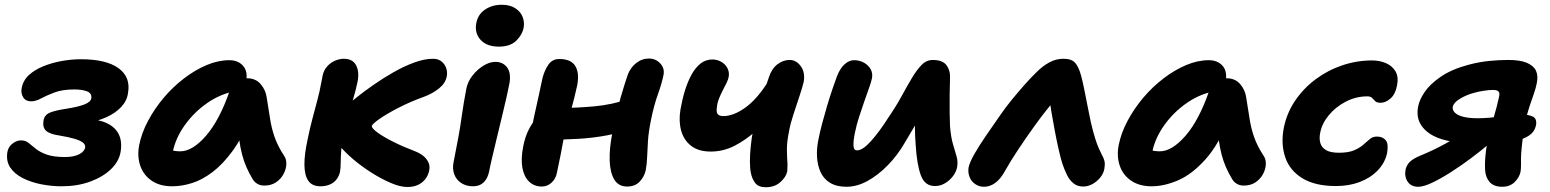

<svg xmlns="http://www.w3.org/2000/svg" viewBox="-20 -773 6515 807"><path d="M239 10Q196 10 153 1.5Q110 -7 75.5 -24.5Q41 -42 23 -69Q5 -96 11 -134Q15 -156 32.5 -169.5Q50 -183 68 -183Q87 -183 100 -172.5Q113 -162 130 -148Q147 -134 176 -123.5Q205 -113 253 -113Q291 -113 313.5 -125Q336 -137 338 -154Q339 -166 327.5 -174.5Q316 -183 292 -190Q268 -197 232 -203Q189 -209 173.5 -223.5Q158 -238 163 -267Q167 -290 189.5 -299.5Q212 -309 259 -316Q310 -324 336 -334.5Q362 -345 364 -361Q366 -381 346 -389Q326 -397 292 -397Q243 -397 209.5 -384.5Q176 -372 153 -359.5Q130 -347 111 -347Q88 -347 77.5 -364Q67 -381 71 -402Q77 -435 101.5 -457.5Q126 -480 162 -494.5Q198 -509 239 -516.5Q280 -524 320 -524Q426 -524 478 -486.5Q530 -449 518 -382Q514 -350 490 -324Q466 -298 427.5 -280.5Q389 -263 339 -255V-274Q393 -272 428.5 -255.5Q464 -239 479 -209Q494 -179 487 -135Q480 -94 446 -61.5Q412 -29 358.5 -9.5Q305 10 239 10Z M703 10Q652 10 617.5 -13.5Q583 -37 569.5 -76.5Q556 -116 565 -163Q575 -214 602.5 -265.5Q630 -317 668.5 -362.5Q707 -408 753.5 -443.5Q800 -479 848.5 -499.5Q897 -520 944 -520Q981 -520 1002 -496Q1023 -472 1014 -428Q1011 -412 1000 -403Q989 -394 975 -391Q909 -380 852.5 -341Q796 -302 757 -247.5Q718 -193 706 -134Q703 -117 702.5 -102.5Q702 -88 706 -66L658 -168Q679 -150 696 -143.5Q713 -137 738 -137Q789 -137 846 -202.5Q903 -268 946 -393Q955 -417 976 -430.5Q997 -444 1019 -444Q1055 -444 1076 -419Q1097 -394 1101 -363Q1109 -315 1115 -275Q1121 -235 1134 -197.5Q1147 -160 1173 -120Q1184 -105 1183.5 -84Q1183 -63 1172 -42Q1161 -21 1140.5 -7Q1120 7 1091 7Q1074 7 1061.5 -0.5Q1049 -8 1042 -20Q1027 -45 1016 -70Q1005 -95 997.5 -123.5Q990 -152 985 -189Q980 -226 977 -274L1031 -278Q998 -194 957.5 -138.5Q917 -83 873.5 -50Q830 -17 787 -3.5Q744 10 703 10Z M1692 13Q1662 13 1621.5 -4.5Q1581 -22 1539.5 -48.5Q1498 -75 1463 -105Q1428 -135 1409 -159Q1394 -178 1386.5 -200Q1379 -222 1384 -245Q1388 -264 1399.5 -284.5Q1411 -305 1433 -325Q1447 -338 1477.5 -362.5Q1508 -387 1548 -415Q1588 -443 1632.5 -468.5Q1677 -494 1720.5 -510Q1764 -526 1800 -526Q1822 -526 1836 -514.5Q1850 -503 1855.5 -486.5Q1861 -470 1858 -453Q1853 -424 1826 -402Q1799 -380 1764 -367Q1703 -345 1653 -319Q1603 -293 1574 -272.5Q1545 -252 1543 -244Q1541 -235 1566 -216.5Q1591 -198 1633 -177Q1675 -156 1725 -137Q1743 -130 1757.5 -119Q1772 -108 1780 -92Q1788 -76 1784 -56Q1780 -36 1767.5 -20Q1755 -4 1736 4.5Q1717 13 1692 13ZM1327 10Q1292 10 1276 -13Q1260 -36 1259.5 -80Q1259 -124 1273 -187Q1282 -232 1293 -273.5Q1304 -315 1314 -352.5Q1324 -390 1329 -419Q1331 -427 1332.5 -436.5Q1334 -446 1336 -455Q1341 -479 1356 -495Q1371 -511 1389.5 -518.5Q1408 -526 1425 -526Q1462 -526 1476.5 -499Q1491 -472 1483 -430Q1476 -396 1465 -359Q1454 -322 1443.5 -287.5Q1433 -253 1427 -225Q1417 -176 1414.5 -143.5Q1412 -111 1412 -89Q1412 -67 1409 -50Q1404 -30 1392.5 -16.5Q1381 -3 1364 3.5Q1347 10 1327 10Z M1968 10Q1940 10 1919 -3.5Q1898 -17 1889.5 -40Q1881 -63 1886 -89Q1899 -154 1907 -198.5Q1915 -243 1919.5 -276Q1924 -309 1929 -338.5Q1934 -368 1940 -400Q1946 -430 1966 -455.5Q1986 -481 2012 -497Q2038 -513 2062 -513Q2094 -513 2111.5 -489.5Q2129 -466 2121 -421Q2117 -401 2109 -364.5Q2101 -328 2090 -283.5Q2079 -239 2068.5 -194.5Q2058 -150 2049 -112.5Q2040 -75 2036 -53Q2030 -23 2013 -6.5Q1996 10 1968 10ZM2077 -577Q2026 -577 2000 -605.5Q1974 -634 1982 -676Q1989 -713 2019 -733Q2049 -753 2089 -753Q2124 -753 2146.5 -738Q2169 -723 2177 -701Q2185 -679 2181 -657Q2176 -628 2150.5 -602.5Q2125 -577 2077 -577Z M2258 11Q2225 11 2203.5 -10Q2182 -31 2175.5 -68.5Q2169 -106 2179 -157Q2187 -198 2202 -227.5Q2217 -257 2234.5 -275.5Q2252 -294 2267 -304Q2279 -312 2295 -315.5Q2311 -319 2327 -319Q2400 -319 2477.5 -326Q2555 -333 2625 -358L2648 -238Q2594 -216 2533.5 -204.5Q2473 -193 2411.5 -189.5Q2350 -186 2292 -186L2210 -213Q2218 -252 2227 -292.5Q2236 -333 2244.5 -371.5Q2253 -410 2260 -444Q2268 -476 2284.5 -500.5Q2301 -525 2331 -525Q2380 -525 2398 -495.5Q2416 -466 2406 -414Q2401 -390 2393.5 -360.5Q2386 -331 2377.5 -300Q2369 -269 2361.5 -241.5Q2354 -214 2350 -195Q2344 -160 2337 -125.5Q2330 -91 2321 -48Q2317 -23 2299 -6Q2281 11 2258 11ZM2616 11Q2579 11 2561.5 -19Q2544 -49 2542.5 -99Q2541 -149 2553 -210Q2572 -306 2589.5 -366Q2607 -426 2619 -460Q2630 -489 2654 -508Q2678 -527 2708 -527Q2736 -527 2755 -506.5Q2774 -486 2769 -459Q2762 -423 2745.5 -377.5Q2729 -332 2716 -268Q2706 -219 2703.5 -181Q2701 -143 2700 -113.5Q2699 -84 2694 -57Q2688 -30 2668.5 -9.5Q2649 11 2616 11Z M2967 -136Q2916 -136 2885 -160Q2854 -184 2843 -224Q2832 -264 2840 -312Q2847 -353 2858.5 -391Q2870 -429 2886.5 -459Q2903 -489 2924.5 -506Q2946 -523 2975 -523Q2994 -523 3011 -513.5Q3028 -504 3037 -487.5Q3046 -471 3043 -451Q3041 -439 3033.5 -424Q3026 -409 3017.5 -392.5Q3009 -376 3002 -358.5Q2995 -341 2993 -321Q2991 -309 2993 -301Q2995 -293 3002 -289Q3009 -285 3020 -285Q3042 -285 3066 -294.5Q3090 -304 3114.5 -322Q3139 -340 3162 -366.5Q3185 -393 3206 -426L3247 -315Q3203 -264 3158.5 -224Q3114 -184 3067 -160Q3020 -136 2967 -136ZM3199 14Q3168 14 3154.5 -3.5Q3141 -21 3136 -46Q3132 -65 3132 -94.5Q3132 -124 3135.5 -158.5Q3139 -193 3145 -224Q3150 -248 3159 -279.5Q3168 -311 3178 -344Q3188 -377 3197 -405Q3206 -433 3212 -449Q3224 -485 3248 -503Q3272 -521 3299 -521Q3327 -521 3346 -494.5Q3365 -468 3358 -429Q3353 -407 3340.5 -369.5Q3328 -332 3315 -292.5Q3302 -253 3297 -224Q3287 -177 3287.5 -142.5Q3288 -108 3290 -83Q3290 -73 3289.5 -66Q3289 -59 3289 -53Q3284 -29 3260 -7.5Q3236 14 3199 14Z M3538 12Q3496 12 3469 -4.5Q3442 -21 3429 -49.5Q3416 -78 3414 -113.5Q3412 -149 3420 -187Q3426 -218 3436 -255.5Q3446 -293 3457 -330Q3468 -367 3479 -399Q3490 -431 3497 -450Q3510 -485 3529.5 -502.5Q3549 -520 3569 -520Q3593 -520 3611.5 -509.5Q3630 -499 3639.5 -482Q3649 -465 3645 -444Q3642 -429 3632.5 -402.5Q3623 -376 3612 -344.5Q3601 -313 3590.5 -280.5Q3580 -248 3574 -218Q3570 -200 3568 -182.5Q3566 -165 3568.5 -153Q3571 -141 3582 -141Q3606 -141 3641 -180Q3676 -219 3714 -279Q3745 -324 3768.5 -367Q3792 -410 3812.5 -444.5Q3833 -479 3853.5 -500Q3874 -521 3901 -521Q3942 -521 3958.5 -498.5Q3975 -476 3973 -442Q3972 -415 3971.5 -376.5Q3971 -338 3971.5 -300.5Q3972 -263 3973 -242Q3977 -196 3985.5 -167Q3994 -138 4000.5 -116Q4007 -94 4003 -71Q3999 -50 3985 -32Q3971 -14 3951.5 -2.5Q3932 9 3910 9Q3867 9 3850.5 -36Q3834 -81 3829 -160Q3826 -197 3825.5 -235Q3825 -273 3826 -310Q3827 -347 3829 -379L3883 -352Q3871 -328 3848 -285.5Q3825 -243 3781 -170Q3752 -120 3711.5 -78.5Q3671 -37 3626.5 -12.5Q3582 12 3538 12Z M4116 12Q4095 12 4078.5 0.5Q4062 -11 4055 -29.5Q4048 -48 4051 -69Q4056 -92 4076.5 -127.5Q4097 -163 4125.5 -204.5Q4154 -246 4182 -286Q4205 -320 4232.5 -353.5Q4260 -387 4287 -417.5Q4314 -448 4338 -471Q4362 -495 4390 -510.5Q4418 -526 4450 -526Q4484 -526 4499 -509Q4514 -492 4524 -455Q4531 -429 4537.5 -396Q4544 -363 4551 -328Q4558 -293 4565 -259Q4575 -217 4583 -191.5Q4591 -166 4598 -150.5Q4605 -135 4611 -123Q4620 -107 4622.5 -95Q4625 -83 4622 -65Q4619 -45 4605 -27.5Q4591 -10 4572 0.5Q4553 11 4533 11Q4509 11 4492.5 -2Q4476 -15 4465 -37Q4454 -59 4445 -86Q4438 -108 4429.5 -145.5Q4421 -183 4413 -225.5Q4405 -268 4398.5 -307Q4392 -346 4391 -371L4438 -376Q4419 -360 4389.5 -324Q4360 -288 4326 -240.5Q4292 -193 4260 -145Q4228 -97 4205 -56Q4186 -21 4163.5 -4.5Q4141 12 4116 12Z M4820 10Q4769 10 4734.5 -13.5Q4700 -37 4686.5 -76.5Q4673 -116 4682 -163Q4692 -214 4719.5 -265.5Q4747 -317 4785.5 -362.5Q4824 -408 4870.5 -443.5Q4917 -479 4965.5 -499.5Q5014 -520 5061 -520Q5098 -520 5119 -496Q5140 -472 5131 -428Q5128 -412 5117 -403Q5106 -394 5092 -391Q5026 -380 4969.5 -341Q4913 -302 4874 -247.5Q4835 -193 4823 -134Q4820 -117 4819.5 -102.5Q4819 -88 4823 -66L4775 -168Q4796 -150 4813 -143.5Q4830 -137 4855 -137Q4906 -137 4963 -202.5Q5020 -268 5063 -393Q5072 -417 5093 -430.5Q5114 -444 5136 -444Q5172 -444 5193 -419Q5214 -394 5218 -363Q5226 -315 5232 -275Q5238 -235 5251 -197.5Q5264 -160 5290 -120Q5301 -105 5300.5 -84Q5300 -63 5289 -42Q5278 -21 5257.5 -7Q5237 7 5208 7Q5191 7 5178.5 -0.5Q5166 -8 5159 -20Q5144 -45 5133 -70Q5122 -95 5114.5 -123.5Q5107 -152 5102 -189Q5097 -226 5094 -274L5148 -278Q5103 -166 5047 -103.5Q4991 -41 4932.5 -15.5Q4874 10 4820 10Z M5595 9Q5508 9 5454.5 -23.5Q5401 -56 5382 -112Q5363 -168 5376 -236Q5389 -299 5424 -350.5Q5459 -402 5510 -440Q5561 -478 5622 -498.5Q5683 -519 5747 -519Q5779 -519 5805.5 -507.5Q5832 -496 5845.5 -473Q5859 -450 5852 -414Q5845 -377 5824.5 -359Q5804 -341 5783 -341Q5767 -341 5760 -348Q5753 -355 5747 -361.5Q5741 -368 5727 -368Q5679 -368 5636 -345.5Q5593 -323 5564.5 -288Q5536 -253 5529 -215Q5524 -191 5529.5 -172Q5535 -153 5553.5 -142Q5572 -131 5608 -131Q5648 -131 5672 -141.5Q5696 -152 5710.5 -165Q5725 -178 5737.5 -188.5Q5750 -199 5767 -199Q5792 -199 5804.5 -183.5Q5817 -168 5810 -129Q5801 -88 5770.5 -56.5Q5740 -25 5695 -8Q5650 9 5595 9Z M6294 12Q6259 12 6241.5 -7.5Q6224 -27 6222 -59Q6221 -76 6222 -97Q6223 -118 6226 -141.5Q6229 -165 6233 -187Q6236 -204 6243 -227.5Q6250 -251 6257.5 -276.5Q6265 -302 6271 -325Q6277 -348 6280 -363Q6285 -382 6278.5 -388.5Q6272 -395 6255 -395Q6239 -395 6216 -391.5Q6193 -388 6173 -382Q6143 -374 6116.5 -358Q6090 -342 6086 -324Q6084 -311 6094.5 -300Q6105 -289 6129 -282.5Q6153 -276 6192 -276Q6215 -276 6243 -278.5Q6271 -281 6297.5 -284.5Q6324 -288 6344.5 -290Q6365 -292 6374 -292Q6402 -292 6421.5 -283.5Q6441 -275 6436 -246Q6430 -219 6407 -203.5Q6384 -188 6349.5 -181Q6315 -174 6274 -174H6143Q6077 -174 6028 -192Q5979 -210 5955 -244.5Q5931 -279 5941 -327Q5946 -354 5968.5 -387Q5991 -420 6036.5 -451Q6082 -482 6153 -501Q6199 -513 6240.5 -517Q6282 -521 6320 -521Q6369 -521 6397.5 -509Q6426 -497 6436 -475.5Q6446 -454 6439 -422Q6436 -405 6427 -379Q6418 -353 6408 -323.5Q6398 -294 6392 -262Q6387 -238 6382.5 -207Q6378 -176 6375.5 -149Q6373 -122 6373 -108Q6373 -93 6373 -78Q6373 -63 6371 -51Q6366 -27 6346 -7.5Q6326 12 6294 12ZM5941 12Q5911 12 5896.5 -9.5Q5882 -31 5888 -61Q5892 -79 5905.5 -92.5Q5919 -106 5950 -119Q6002 -140 6055 -169Q6108 -198 6153 -236L6242 -171Q6208 -142 6165.5 -110Q6123 -78 6080 -50.5Q6037 -23 6000.5 -5.5Q5964 12 5941 12Z"/></svg>

Font: Shantell Sans Light
Style: Bold Italic
Weight: 700
Italic angle: -11°
Version: Version 1.011;[c5ecc13dd]